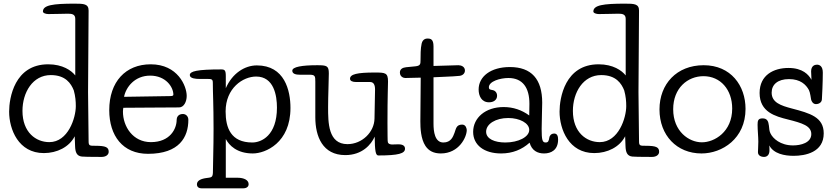

<svg xmlns="http://www.w3.org/2000/svg" viewBox="-20 -829 4565 1051"><path d="M465 -57C463 -204 462 -304 462 -325C462 -365 465 -697 465 -771C465 -808 439 -809 388 -809C270 -809 215 -801 215 -766C215 -757 232 -752 245 -752C295 -752 319 -754 352 -754C374 -754 392 -751 392 -726V-416C371 -443 323 -477 244 -477C59 -477 30 -292 30 -218C30 -121 81 9 220 9C292 9 359 -24 389 -83L391 -29C392 4 400 25 428 28C441 29 463 30 536 30C560 30 575 18 575 2C575 -23 559 -31 502 -31C470 -31 465 -31 465 -57ZM250 -51C177 -51 103 -104 103 -222C103 -323 159 -418 258 -418C339 -418 369 -372 384 -334C393 -301 395 -274 395 -248C395 -184 353 -51 250 -51Z M659 -299C670 -354 719 -415 802 -415C888 -415 929 -352 929 -311C929 -306 925 -303 912 -303ZM655 -239C686 -239 770 -240 796 -240C860 -240 919 -241 960 -241C987 -241 1002 -273 1002 -304C1002 -358 953 -477 805 -477C668 -477 578 -382 578 -226C578 -86 652 13 790 13C962 13 1011 -79 1011 -173C1011 -193 997 -205 981 -205C953 -205 947 -184 947 -173C947 -124 911 -51 806 -51C707 -51 653 -137 653 -218C653 -224 654 -232 655 -239Z M1216 -413C1216 -444 1210 -449 1191 -449C1058 -449 1019 -439 1019 -418C1019 -399 1053 -397 1069 -397H1111C1139 -397 1145 -396 1145 -375C1145 -320 1149 -259 1149 -124C1149 -7 1146 33 1146 86C1146 142 1145 141 1114 145C1079 149 1058 160 1058 180C1058 201 1078 202 1086 202H1311C1322 202 1341 198 1341 179C1341 157 1316 144 1281 144H1216V-68C1234 -34 1276 11 1364 11C1433 11 1570 -47 1570 -238C1570 -334 1538 -471 1386 -471C1319 -471 1251 -427 1216 -346ZM1215 -219C1215 -347 1310 -410 1382 -410C1480 -410 1496 -305 1496 -240C1496 -87 1411 -49 1361 -49C1244 -49 1215 -129 1215 -219Z M2030 -180C2029 -106 1962 -40 1882 -40C1776 -40 1776 -158 1776 -243C1776 -302 1780 -392 1780 -427C1780 -469 1769 -472 1716 -472C1633 -472 1580 -463 1580 -442C1580 -424 1601 -420 1621 -420H1674C1705 -420 1706 -412 1706 -382V-187C1706 -82 1746 20 1870 20C1963 20 2012 -38 2031 -81C2032 -3 2036 22 2051 22C2162 22 2197 11 2197 -15C2197 -30 2186 -39 2161 -39C2140 -39 2135 -38 2130 -38C2107 -38 2102 -46 2102 -60C2102 -65 2101 -90 2101 -156C2101 -308 2104 -355 2104 -383C2104 -431 2089 -432 2031 -432C1936 -432 1896 -423 1896 -398C1896 -386 1909 -380 1930 -380H2006C2025 -380 2033 -365 2033 -339Z M2281 -165C2281 -129 2283 -69 2309 -30C2327 -3 2354 11 2393 11C2493 11 2535 -79 2535 -117C2535 -123 2531 -147 2510 -147C2477 -147 2476 -123 2468 -102C2460 -81 2449 -49 2407 -49C2360 -49 2353 -109 2353 -152V-406C2398 -409 2450 -409 2498 -414C2510 -416 2525 -425 2525 -443C2525 -464 2505 -472 2489 -472C2473 -472 2373 -468 2353 -468V-575C2353 -615 2337 -618 2320 -618C2314 -618 2294 -617 2288 -590C2282 -563 2282 -528 2282 -500C2282 -478 2281 -469 2254 -466L2203 -461C2184 -459 2169 -451 2169 -432C2169 -408 2190 -402 2198 -402C2222 -402 2258 -404 2283 -404Z M2877 -197C2836 -227 2789 -243 2737 -243C2637 -243 2570 -184 2570 -107C2570 -35 2630 11 2723 11C2785 11 2837 -10 2879 -48C2891 -5 2922 11 2958 11C2997 11 3035 -8 3035 -65C3035 -82 3031 -98 3014 -98C2995 -98 2988 -84 2987 -76C2984 -59 2982 -49 2967 -49C2949 -49 2945 -62 2945 -123C2945 -163 2948 -238 2948 -267C2948 -396 2889 -462 2771 -462C2666 -462 2600 -410 2600 -339C2600 -304 2616 -269 2657 -269C2683 -269 2701 -283 2701 -305C2701 -326 2685 -335 2676 -336C2663 -338 2656 -340 2656 -351C2656 -384 2718 -402 2763 -402C2842 -402 2878 -348 2878 -261C2878 -247 2877 -197 2877 -197ZM2641 -108C2641 -151 2694 -183 2762 -183C2825 -183 2877 -155 2877 -118C2877 -79 2817 -49 2746 -49C2689 -49 2641 -68 2641 -108Z M3478 -57C3476 -204 3475 -304 3475 -325C3475 -365 3478 -697 3478 -771C3478 -808 3452 -809 3401 -809C3283 -809 3228 -801 3228 -766C3228 -757 3245 -752 3258 -752C3308 -752 3332 -754 3365 -754C3387 -754 3405 -751 3405 -726V-416C3384 -443 3336 -477 3257 -477C3072 -477 3043 -292 3043 -218C3043 -121 3094 9 3233 9C3305 9 3372 -24 3402 -83L3404 -29C3405 4 3413 25 3441 28C3454 29 3476 30 3549 30C3573 30 3588 18 3588 2C3588 -23 3572 -31 3515 -31C3483 -31 3478 -31 3478 -57ZM3263 -51C3190 -51 3116 -104 3116 -222C3116 -323 3172 -418 3271 -418C3352 -418 3382 -372 3397 -334C3406 -301 3408 -274 3408 -248C3408 -184 3366 -51 3263 -51Z M4061 -233C4061 -360 3981 -472 3832 -472C3684 -472 3590 -369 3590 -230C3590 -88 3685 11 3820 11C3933 11 4061 -70 4061 -233ZM3831 -412C3924 -412 3988 -338 3988 -235C3988 -107 3891 -50 3822 -50C3752 -50 3665 -109 3665 -231C3665 -347 3744 -412 3831 -412Z M4191 -33C4215 13 4275 24 4324 24C4388 24 4489 5 4489 -99C4489 -188 4414 -209 4315 -235C4254 -251 4204 -268 4204 -322C4204 -366 4237 -396 4299 -396C4361 -396 4392 -366 4408 -336C4415 -323 4419 -288 4420 -284C4422 -275 4430 -259 4447 -259C4459 -259 4478 -266 4479 -285C4480 -302 4484 -375 4484 -432C4484 -467 4466 -475 4452 -475C4440 -475 4420 -469 4420 -438C4420 -431 4421 -409 4422 -392C4407 -420 4374 -457 4296 -457C4216 -457 4138 -419 4138 -320C4138 -215 4225 -192 4293 -175C4372 -155 4421 -140 4421 -95C4421 -47 4363 -33 4321 -33C4252 -33 4210 -71 4197 -100C4191 -113 4191 -123 4189 -141C4186 -165 4180 -181 4154 -181C4129 -181 4127 -167 4127 -146C4127 -117 4131 -80 4131 -54C4131 -36 4129 -2 4129 4C4129 26 4152 30 4162 30C4182 30 4192 15 4192 -5C4192 -13 4192 -23 4191 -33Z"/></svg>

Font: Life Savers
Style: Bold
Weight: 700
Designer: Pablo Impallari, Rodrigo Fuenzalida, Brenda Gallo
Foundry: Pablo Impallari, Rodrigo Fuenzalida, Brenda Gallo
Version: Version 3.000